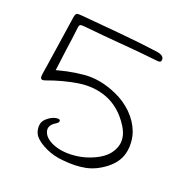

<svg xmlns="http://www.w3.org/2000/svg" viewBox="-199 -1051 1168 1214"><g transform="rotate(30 385.0 -444.0)"><path d="M601.6 -890.6Q644.5 -890.6 651.4 -867.2Q658.2 -843.8 632.8 -841.8Q498 -833 377.9 -821.3Q256.8 -809.6 122.1 -799.8Q104.5 -798.8 95.7 -794.9Q87.9 -790 88.9 -771.5Q93.8 -694.3 95.7 -616.2Q98.6 -539.1 104.5 -427.7Q91.8 -437.5 82 -438.5Q72.3 -438.5 59.6 -448.2Q167 -504.9 271.5 -533.2Q376 -562.5 500 -531.2Q567.4 -514.6 625 -475.6Q683.6 -435.5 717.8 -377.9Q735.4 -346.7 744.1 -310.5Q751 -284.2 751 -254.9Q751 -245.1 750 -234.4Q745.1 -170.9 692.4 -112.3Q638.7 -53.7 575.2 -29.3Q511.7 -4.9 428.7 1Q412.1 2.9 396.5 2.9Q333 2.9 280.3 -16.6Q249 -27.3 225.6 -43.9Q201.2 -60.5 191.4 -91.8Q178.7 -127.9 196.3 -157.2Q213.9 -185.5 244.1 -203.1Q277.3 -218.8 284.2 -207Q291 -195.3 270.5 -177.7Q232.4 -143.6 247.1 -109.4Q262.7 -74.2 310.5 -58.6Q344.7 -47.9 385.7 -47.9Q426.8 -48.8 467.8 -59.6Q544.9 -79.1 608.4 -127.9Q671.9 -175.8 685.5 -239.3Q693.4 -270.5 683.6 -305.7Q673.8 -339.8 643.6 -374Q599.6 -422.9 552.7 -449.2Q505.9 -476.6 456.1 -485.4Q364.3 -502 267.6 -468.8Q171.9 -435.5 80.1 -381.8Q58.6 -369.1 49.8 -377Q42 -384.8 42 -412.1Q42 -434.6 41 -469.7Q40 -505.9 39.1 -546.9Q37.1 -623 35.2 -702.1Q32.2 -780.3 32.2 -814.5Q32.2 -839.8 41 -844.7Q49.8 -849.6 76.2 -851.6Q200.2 -862.3 336.9 -874Q472.7 -885.7 601.6 -890.6Z"/></g></svg>

Font: Mrs Husband
Style: Regular
Weight: 400
Version: Version 1.0